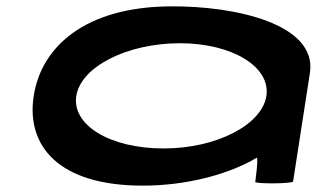

<svg xmlns="http://www.w3.org/2000/svg" viewBox="-20 -576 996 604"><path d="M86 -274C62 -118 163 8 429 8C568 8 701 -28 788 -80C793 -76 783 -4 783 -4C782 3 901 2 902 -5L955 -347C978 -500 721 -558 515 -556C249 -554 110 -430 86 -274ZM220 -274C234 -366 380 -440 546 -440C710 -440 832 -366 818 -274C804 -184 662 -109 495 -109C323 -109 206 -184 220 -274Z"/></svg>

Font: Ampere
Style: UltExtIta
Weight: 400
Version: Version 1